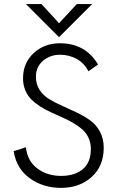

<svg xmlns="http://www.w3.org/2000/svg" viewBox="-20 -912 583 940"><path d="M269 -730 106.9 -892.1H183.1L269 -798.3L356 -892.1H431.2ZM278.8 7.8Q191.4 7.8 126 -39.1Q60.5 -85.9 46.9 -171.9L106.9 -190.9Q114.3 -123 163.1 -86.9Q211.9 -50.8 278.8 -50.8Q345.7 -50.8 385.3 -83.7Q424.8 -116.7 424.8 -183.1Q424.8 -212.9 413.3 -237.3Q401.9 -261.7 382.8 -278.6Q363.8 -295.4 338.9 -309.8Q314 -324.2 286.4 -336.7Q258.8 -349.1 231.2 -361.6Q203.6 -374 178.7 -389.6Q153.8 -405.3 134.8 -423.8Q115.7 -442.4 104.2 -469.2Q92.8 -496.1 92.8 -528.8Q92.8 -604 145 -652.1Q197.3 -700.2 272.9 -700.2Q398.4 -700.2 460 -596.2L413.1 -563Q392.1 -603.5 355 -623.8Q317.9 -644 272.9 -644Q225.6 -644 190.7 -614.5Q155.8 -585 155.8 -536.1Q155.8 -499.5 174.1 -471.7Q192.4 -443.8 221.7 -426.3Q251 -408.7 286.4 -393.1Q321.8 -377.4 357.2 -360.4Q392.6 -343.3 421.9 -322.3Q451.2 -301.3 469.5 -267.1Q487.8 -232.9 487.8 -188Q487.8 -99.6 429 -45.9Q370.1 7.8 278.8 7.8Z"/></svg>

Font: HK Grotesk Light
Style: Regular
Weight: 300
Designer: Alfredo Marco Pradil and Stefan Peev
Foundry: Hanken Design Co.
Version: Version 1.045;PS 001.045;hotconv 1.0.88;makeotf.lib2.5.64775